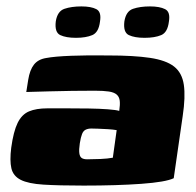

<svg xmlns="http://www.w3.org/2000/svg" viewBox="-20 -576 611 599"><path d="M241 3Q163 3 115.5 0Q68 -3 44.5 -15Q21 -27 15.5 -51Q10 -75 15 -115Q22 -166 35 -192.5Q48 -219 70.5 -228.5Q93 -238 128 -238Q154 -238 188.5 -238Q223 -238 257 -237.5Q291 -237 317 -235Q343 -233 352 -230Q355 -250 353.5 -262Q352 -274 344 -281Q336 -288 319.5 -290.5Q303 -293 276 -293Q241 -293 205 -292.5Q169 -292 133.5 -291Q98 -290 62 -289L68 -327Q73 -358 86 -374.5Q99 -391 124 -395Q150 -400 202.5 -402Q255 -404 318 -403Q398 -403 448 -395.5Q498 -388 523 -368.5Q548 -349 553.5 -311.5Q559 -274 550 -214L522 -20Q497 -8 421 -2.5Q345 3 241 3ZM252 -79Q271 -79 293.5 -80Q316 -81 332 -84L344 -170Q333 -172 316.5 -173Q300 -174 285.5 -174.5Q271 -175 265 -175Q255 -175 247.5 -171.5Q240 -168 236 -158Q232 -148 229 -129Q226 -109 227.5 -98Q229 -87 235 -83Q241 -79 252 -79ZM431 -458Q400 -458 382 -466.5Q364 -475 368 -509Q373 -541 395 -548.5Q417 -556 448 -556Q478 -556 495 -547.5Q512 -539 507 -509Q503 -475 483 -466.5Q463 -458 431 -458ZM217 -458Q186 -458 168 -466.5Q150 -475 154 -509Q159 -541 181 -548.5Q203 -556 234 -556Q264 -556 280.5 -547.5Q297 -539 292 -509Q288 -475 268 -466.5Q248 -458 217 -458Z"/></svg>

Font: Genos Thin Black
Style: Italic
Weight: 900
Italic angle: -8°
Version: Version 1.010